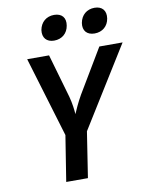

<svg xmlns="http://www.w3.org/2000/svg" viewBox="-101 -1025 851 1098"><g transform="rotate(-10 324.5 -476.5)"><path d="M501 -808C546 -808 579 -836 586 -880C593 -925 569 -953 525 -953C480 -953 447 -925 439 -880C432 -836 456 -808 501 -808ZM266 -808C311 -808 344 -836 351 -880C359 -925 335 -953 290 -953C245 -953 212 -925 204 -880C198 -836 222 -808 266 -808ZM193 0H319L360 -265L649 -730H514L363 -477C340 -437 321 -394 312 -373C311 -394 306 -437 295 -477L222 -730H95L235 -265Z"/></g></svg>

Font: JetBrains Mono
Style: Bold Italic
Weight: 558
Italic angle: -9°
Monospace: yes
Designer: Philipp Nurullin, Konstantin Bulenkov
Foundry: JetBrains
Version: Version 2.305